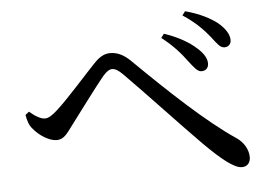

<svg xmlns="http://www.w3.org/2000/svg" viewBox="-48 -774 1096 775"><g transform="rotate(-5 500.0 -386.5)"><path d="M723 -508C744 -481 757 -463 773 -463C790 -463 801 -473 802 -490C803 -511 790 -534 763 -557C736 -582 692 -608 635 -627L623 -611C673 -572 700 -539 723 -508ZM823 -597C845 -569 856 -551 874 -551C890 -551 901 -562 901 -578C901 -602 885 -626 857 -650C830 -671 788 -694 728 -710L716 -694C767 -661 800 -626 823 -597ZM50 -349C54 -326 60 -306 73 -292C95 -264 136 -237 167 -237C197 -237 211 -261 235 -293C270 -339 346 -442 377 -479C393 -497 404 -503 414 -503C427 -503 439 -496 458 -477C528 -407 689 -235 751 -173C821 -103 871 -63 902 -63C924 -63 937 -78 937 -101C937 -131 919 -162 891 -181C774 -259 625 -400 496 -527C465 -558 439 -568 411 -568C385 -568 364 -553 342 -529C310 -496 224 -398 177 -356C156 -337 141 -328 127 -328C111 -328 88 -341 65 -361Z"/></g></svg>

Font: Noto Serif CJK SC Medium
Style: Regular
Weight: 500
Designer: Ryoko NISHIZUKA 西塚涼子 (kana & ideographs); Frank Grießhammer (Latin, Greek & Cyrillic); Wenlong ZHANG 张文龙 (bopomofo); San
Foundry: Adobe
Version: Version 2.001;hotconv 1.1.0;makeotfexe 2.6.0